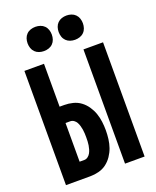

<svg xmlns="http://www.w3.org/2000/svg" viewBox="-172 -1062 944 1161"><g transform="rotate(-20 300.0 -481.5)"><path d="M427 0V-735H553V0ZM47 0V-735H173V-459H203Q231 -459 258.5 -452Q286 -445 308 -428.5Q330 -412 346 -388.5Q362 -365 371 -339Q380 -313 383.5 -285Q387 -257 387 -230Q387 -202 383.5 -174Q380 -146 371 -120Q362 -94 346 -70.5Q330 -47 308 -30.5Q286 -14 258.5 -7Q231 0 203 0ZM203 -105Q216 -105 226.5 -113Q237 -121 243 -132Q249 -143 252.5 -155Q256 -167 258 -179.5Q260 -192 260.5 -204.5Q261 -217 261 -230Q261 -242 260.5 -254.5Q260 -267 258 -279.5Q256 -292 252.5 -304.5Q249 -317 243 -328Q237 -339 226.5 -346.5Q216 -354 203 -354H173V-105ZM400 -807Q384 -807 369 -812Q354 -817 343 -828Q332 -839 327 -854Q322 -869 322 -885Q322 -901 327 -916Q332 -931 343 -942Q354 -953 369 -958Q384 -963 400 -963Q416 -963 431 -958Q446 -953 457 -942Q468 -931 473 -916Q478 -901 478 -885Q478 -869 473 -854Q468 -839 457 -828Q446 -817 431 -812Q416 -807 400 -807ZM200 -807Q184 -807 169 -812Q154 -817 143 -828Q132 -839 127 -854Q122 -869 122 -885Q122 -901 127 -916Q132 -931 143 -942Q154 -953 169 -958Q184 -963 200 -963Q216 -963 231 -958Q246 -953 257 -942Q268 -931 273 -916Q278 -901 278 -885Q278 -869 273 -854Q268 -839 257 -828Q246 -817 231 -812Q216 -807 200 -807Z"/></g></svg>

Font: Iosevka Custom XBdEx
Style: Regular
Weight: 800
Width: 7
Monospace: yes
Designer: Belleve Invis
Foundry: Belleve Invis
Version: Version 11.2.4; ttfautohint (v1.8.4)